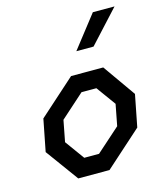

<svg xmlns="http://www.w3.org/2000/svg" viewBox="-119 -901 858 992"><g transform="rotate(-15 310.0 -405.0)"><path d="M176 0H343L538.5 -175L572 -346L449 -520.5H277L82 -346L48.5 -175ZM158.5 -198.5 180.5 -312.5 307.5 -426H387L462 -322.5L440 -208.5L312.5 -95H233.5ZM336.5 -637.5 471 -810H587L428.5 -637.5Z"/></g></svg>

Font: Monaspace Krypton Medium
Style: Italic
Weight: 500
Italic angle: -11°
Designer: Riley Cran & the Lettermatic Team
Foundry: Lettermatic
Version: Version 1.101 (Monaspace Krypton)